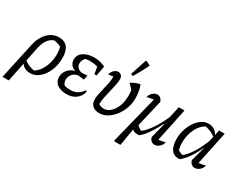

<svg xmlns="http://www.w3.org/2000/svg" viewBox="-125 -1327 2661 2101"><g transform="rotate(30 1205.5 -276.5)"><path d="M-28 193 73 -271Q87 -337 119 -386.5Q151 -436 195.5 -463.5Q240 -491 292 -491Q438 -491 438 -310Q438 -245 420 -187.5Q402 -130 371 -86Q340 -42 299 -17Q258 8 212 8Q137 8 100 -47L51 193ZM145 -269 109 -92Q161 -51 235 -38Q272 -60 300.5 -100Q329 -140 345.5 -191.5Q362 -243 364.5 -299Q367 -355 353 -408Q332 -418 310 -425.5Q288 -433 263 -434L299 -442Q241 -438 201.5 -394Q162 -350 145 -269Z M671 8Q597 8 552.5 -25Q508 -58 508 -113Q508 -167 542.5 -208Q577 -249 631 -260Q595 -269 573.5 -296.5Q552 -324 552 -362Q552 -421 603 -456.5Q654 -492 739 -492Q814 -492 879 -460L856 -334H829L814 -422Q734 -444 659 -430Q627 -395 627 -355Q627 -323 651 -301Q675 -279 709 -279L770 -284L759 -225L691 -234Q657 -233 632 -215Q607 -197 595 -170Q583 -143 586.5 -114Q590 -85 612 -62Q645 -53 687 -53Q782 -53 835 -135L851 -128Q840 -66 791 -29Q742 8 671 8Z M1088 9Q1030 9 999.5 -19.5Q969 -48 969 -100Q969 -129 976.5 -166.5Q984 -204 994.5 -245Q1005 -286 1013 -327.5Q1021 -369 1021 -406Q1021 -410 1021 -416Q998 -414 960 -407Q968 -442 992 -465Q1016 -488 1043 -488Q1067 -488 1083 -471.5Q1099 -455 1099 -428Q1099 -394 1090 -349.5Q1081 -305 1069 -257.5Q1057 -210 1048 -165Q1039 -120 1039 -84V-79Q1068 -58 1107 -58Q1148 -58 1184 -89.5Q1220 -121 1243.5 -174.5Q1267 -228 1269 -294Q1271 -319 1269.5 -341.5Q1268 -364 1265 -388L1209 -446Q1233 -462 1259.5 -473Q1286 -484 1321 -492Q1335 -458 1342.5 -415.5Q1350 -373 1350 -331Q1350 -264 1328 -203Q1306 -142 1268.5 -94.5Q1231 -47 1184 -19Q1137 9 1088 9ZM1203 -527 1175 -538 1241 -740 1250 -746 1305 -719Q1285 -674 1259 -625.5Q1233 -577 1203 -527Z M1461 193H1386L1380 185L1531 -419Q1483 -413 1447 -403Q1459 -444 1485.5 -465.5Q1512 -487 1539 -487Q1561 -487 1578.5 -473Q1596 -459 1604 -429L1525 -93Q1553 -66 1581 -53Q1631 -90 1681.5 -163.5Q1732 -237 1778 -341L1809 -483H1881L1793 -63Q1835 -67 1878 -79Q1867 -38 1839 -16Q1811 6 1782 6Q1760 6 1741.5 -8.5Q1723 -23 1715 -53L1764 -242L1759 -243Q1715 -157 1670.5 -93Q1626 -29 1588 -2Q1563 4 1539 -1.5Q1515 -7 1498 -22L1464 184Z M2105 3Q2036 13 1998.5 -33Q1961 -79 1961 -171Q1961 -233 1979 -290.5Q1997 -348 2028.5 -393.5Q2060 -439 2099.5 -465Q2139 -491 2182 -491Q2266 -491 2304 -419L2318 -483H2389L2301 -63Q2324 -65 2345 -69Q2366 -73 2387 -79Q2375 -38 2347 -16Q2319 6 2290 6Q2268 6 2249.5 -8.5Q2231 -23 2222 -53L2271 -232L2268 -233Q2230 -150 2190 -92.5Q2150 -35 2105 3ZM2046 -76Q2060 -68 2074.5 -61Q2089 -54 2105 -50Q2200 -123 2284 -329L2298 -392Q2246 -434 2169 -448Q2131 -428 2101.5 -388.5Q2072 -349 2054.5 -297Q2037 -245 2034 -188Q2031 -131 2046 -76Z"/></g></svg>

Font: Piazzolla
Style: Italic
Weight: 400
Italic angle: -11.3°
Designer: Juan Pablo del Peral
Foundry: Huerta Tipografica
Version: Version 1.330